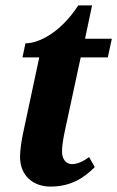

<svg xmlns="http://www.w3.org/2000/svg" viewBox="-20 -679 433 709"><path d="M166 10C242 10 290 -22 330 -62L309 -99C290 -85 268 -73 246 -73C225 -73 209 -90 209 -119C209 -140 213 -165 220 -198L278 -467H378L393 -536H294L320 -659H269C202 -556 121 -519 74 -519L63 -467H125L66 -191C60 -164 54 -126 54 -100C54 -28 105 10 166 10Z"/></svg>

Font: Noto Serif Condensed Extra
Style: Italic
Weight: 800
Width: 3
Italic angle: -12°
Designer: Monotype Design Team
Foundry: Monotype Imaging Inc.
Version: Version 1.901